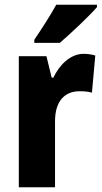

<svg xmlns="http://www.w3.org/2000/svg" viewBox="-20 -786 429 806"><path d="M387 -756V-766H216C192 -722 157 -668 124 -619V-606H231C280 -648 356 -720 387 -756ZM331 -560C274 -560 228 -511 204 -460H197L175 -550H59V0H211V-277C211 -363 253 -403 314 -403C337 -403 353 -401 366 -397L380 -553C363 -558 346 -560 331 -560Z"/></svg>

Font: Noto Sans Georgian Condensed ExtraBold
Style: Regular
Weight: 800
Width: 3
Designer: Monotype Design Team, Akaki Razmadze
Foundry: Google LLC
Version: Version 2.005